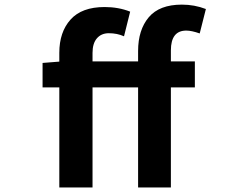

<svg xmlns="http://www.w3.org/2000/svg" viewBox="-20 -832 1040 852"><path d="M893.6 -792 866.2 -683.6Q830.1 -696.3 806.6 -696.3Q738.3 -696.3 738.3 -608.4V-559.6H844.7V-444.3H738.3V0H592.8V-444.3H390.6V0H243.2V-444.3H168.9V-552.7L243.2 -558.6V-597.7Q243.2 -689.5 293 -745.1Q342.8 -800.8 444.3 -800.8Q505.9 -800.8 557.6 -780.3L530.3 -670.9Q500 -684.6 462.9 -684.6Q429.7 -684.6 410.2 -662.1Q390.6 -639.6 390.6 -597.7V-559.6H592.8V-605.5Q592.8 -699.2 640.1 -755.4Q687.5 -811.5 787.1 -811.5Q842.8 -811.5 893.6 -792Z"/></svg>

Font: Gen Shin Gothic Monospace Bold
Style: Bold
Weight: 700
Designer: [Source Han Sans]
Ryoko NISHIZUKA  (kana & ideographs); Paul D. Hunt (Latin, Greek & Cyrillic); Wenlong ZHANG  (bopomofo
Version: Version 1.002.20150607